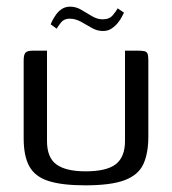

<svg xmlns="http://www.w3.org/2000/svg" viewBox="-20 -551 516 576"><path d="M121 -399V-128Q121 -78 149.5 -57.5Q178 -37 237 -37Q300 -37 327.5 -58.5Q355 -80 355 -128V-399Q356 -399 361.5 -399Q367 -399 373.5 -399Q380 -399 386 -399Q392 -399 394 -399Q406 -399 413 -397.5Q420 -396 422.5 -390Q425 -384 425 -370V-141Q425 -91 410 -58.5Q395 -26 354 -10.5Q313 5 236 5Q166 5 125.5 -8Q85 -21 68 -52Q51 -83 51 -136V-370Q51 -387 56.5 -393Q62 -399 78 -399Q89 -399 99.5 -399Q110 -399 121 -399ZM289 -458Q271 -458 255 -467.5Q239 -477 222.5 -486Q206 -495 189 -495Q172 -495 163 -483.5Q154 -472 150 -465L132 -478Q133 -481 137 -489Q141 -497 148 -507Q155 -517 165.5 -524Q176 -531 191 -531Q208 -531 224 -521.5Q240 -512 256 -502.5Q272 -493 288 -493Q308 -493 318.5 -505.5Q329 -518 333 -526L352 -513Q350 -510 346 -501.5Q342 -493 334 -483Q326 -473 315 -465.5Q304 -458 289 -458Z"/></svg>

Font: Genos
Style: Regular
Weight: 400
Designer: Robert E. Leuschke
Foundry: Robert E. Leuschke
Version: Version 1.010